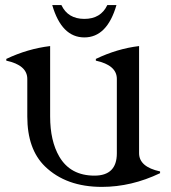

<svg xmlns="http://www.w3.org/2000/svg" viewBox="-20 -729 677 759"><path d="M186.5 -709Q186.5 -709 222.7 -709Q248.5 -654.3 313.5 -654.3Q378.4 -654.3 404.3 -709H440.4Q403.3 -581.1 313.5 -581.1Q223.6 -581.1 186.5 -709ZM382.8 9.8Q241.2 9.8 157.7 -71.3Q87.9 -139.2 87.9 -268.6V-417Q87.9 -471.2 4.9 -489.3V-496.1Q88.9 -536.1 178.2 -546.9V-268.6Q178.2 -171.9 214.4 -109.9Q258.3 -34.7 353.5 -34.7Q441.9 -34.7 441.9 -123V-417Q441.9 -471.2 358.9 -489.3V-496.1Q443.4 -536.6 529.8 -546.9V-123.5Q529.8 -69.3 612.8 -51.3V-44.4Q499.5 9.8 382.8 9.8Z"/></svg>

Font: Modern Antiqua
Style: Book
Weight: 400
Designer: Wojciech Kalinowski "wmk69" (wmk69@o2.pl)
Foundry: Wojciech Kalinowski "wmk69" (wmk69@o2.pl)
Version: Version 3.1.0; 2021-05-28